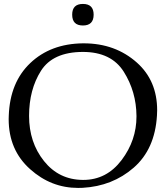

<svg xmlns="http://www.w3.org/2000/svg" viewBox="-20 -923 826 961"><path d="M448.7 -849.6Q448.7 -795.4 395 -795.4Q341.3 -795.4 341.3 -849.6Q341.3 -903.3 395 -903.3Q448.7 -903.3 448.7 -849.6ZM394.5 -706.1H399.4Q557.1 -706.1 665.5 -609.4Q766.6 -519 766.6 -371.1Q766.6 -357.9 765.6 -344.2Q755.4 -176.3 649.2 -83.7Q543 8.8 393.6 17.1Q382.3 17.6 371.1 17.6Q235.4 17.6 130.9 -76.2Q23.4 -171.9 23.4 -326.7Q23.4 -335.4 23.9 -344.2Q29.8 -510.7 131.6 -607.4Q233.4 -704.1 394.5 -706.1ZM394.5 -663.1Q244.6 -662.6 185.1 -568.6Q125.5 -474.6 125.5 -342.8Q125.5 -210.4 200.2 -116.9Q274.9 -23.4 394.5 -22.5H397Q513.7 -22.5 588.9 -122.1Q663.1 -220.7 663.1 -339.8V-342.8Q662.1 -464.4 599.6 -563.7Q537.1 -663.1 394.5 -663.1Z"/></svg>

Font: Caudex
Style: Regular
Weight: 400
Version: Version 1.04